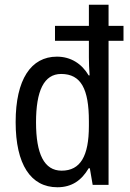

<svg xmlns="http://www.w3.org/2000/svg" viewBox="-20 -780 549 810"><path d="M222 10C283 10 324 -19 354 -70H359L371 0H438V-608H501V-671H438V-760H355V-671H212V-608H355V-538C355 -517 356 -487 358 -462H354C325 -511 279 -541 220 -541C111 -541 46 -445 46 -265C46 -86 110 10 222 10ZM240 -60C166 -60 132 -131 132 -264C132 -396 165 -468 238 -468C322 -468 355 -404 355 -269V-249C355 -121 319 -60 240 -60Z"/></svg>

Font: Noto Sans Khmer Condensed
Style: Regular
Weight: 400
Width: 3
Designer: Danh Hong and the Monotype Design Team
Foundry: Monotype Imaging Inc.
Version: Version 2.004